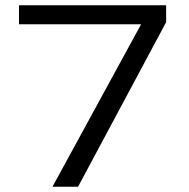

<svg xmlns="http://www.w3.org/2000/svg" viewBox="-20 -708 716 728"><path d="M179 0 515 -616H52V-688H610V-624L276 0Z"/></svg>

Font: Saira Expanded
Style: Regular
Weight: 400
Width: 7
Designer: Hector Gatti with collaboration of the Omnibus-Type team
Foundry: Omnibus-Type
Version: Version 1.100; ttfautohint (v1.8.3)